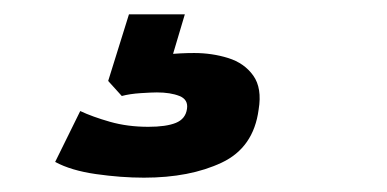

<svg xmlns="http://www.w3.org/2000/svg" viewBox="-20 -40 540 268"><path d="M181 208Q149 208 114 203Q79 198 57 186L92 115Q109 123 133.5 130Q158 137 187 137Q212 137 225.5 131.5Q239 126 241 112Q243 99 230.5 94Q218 89 199 89Q192 89 176.5 90Q161 91 150 94L131 73L160 -20H238L213 64L182 42Q193 38 212.5 36Q232 34 251 34Q276 34 298.5 41Q321 48 333.5 65.5Q346 83 341 113Q334 166 289.5 187Q245 208 181 208Z"/></svg>

Font: Nunito Sans 7pt Black
Style: Italic
Weight: 900
Italic angle: -9°
Version: Version 3.101;gftools[0.9.27]